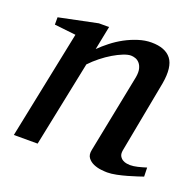

<svg xmlns="http://www.w3.org/2000/svg" viewBox="-96 -595 722 708"><g transform="rotate(20 265.0 -241.0)"><path d="M526.9 -20Q520.5 -17.6 504.6 -12.5Q488.8 -7.3 469.2 -1.7Q449.7 3.9 429.2 8.1Q408.7 12.2 393.1 12.2Q384.3 12.2 368.9 10.5Q353.5 8.8 339.4 2.7Q325.2 -3.4 316.4 -15.1Q307.6 -26.9 312 -46.9L373 -354Q376.5 -374 373.3 -387.2Q370.1 -400.4 363 -408.4Q356 -416.5 346.7 -419.7Q337.4 -422.9 329.1 -422.9Q316.9 -422.9 299.1 -415.8Q281.2 -408.7 261.5 -397Q241.7 -385.3 221.7 -369.4Q201.7 -353.5 185.1 -335.9L116.2 0H22.9L109.9 -424.8L25.9 -434.1V-462.9L176.8 -494.1H216.8L198.2 -400.9Q214.8 -417.5 236.3 -434.3Q257.8 -451.2 282.2 -464.4Q306.6 -477.5 332.8 -485.8Q358.9 -494.1 383.8 -494.1Q438.5 -494.1 461.7 -463.9Q484.9 -433.6 473.1 -366.2L419.9 -84Q417.5 -69.8 422.1 -61.5Q426.8 -53.2 434.3 -48.8Q441.9 -44.4 450.2 -43.2Q458.5 -42 462.9 -42Q476.6 -42 492.7 -45.9Q508.8 -49.8 525.9 -55.2Z"/></g></svg>

Font: Charis SIL Eur
Style: Italic
Weight: 400
Italic angle: -11°
Foundry: SIL International
Version: Version 5.000